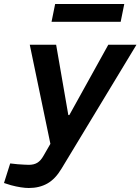

<svg xmlns="http://www.w3.org/2000/svg" viewBox="-87 -732 703 961"><path d="M57 209Q40 209 17 205.5Q-6 202 -32 195L-67 184L-36 86L1 90Q17 91 32 92Q47 93 57 93Q83 93 100 82.5Q117 72 130 49L175 -29L180 6H169L62 -508H194L255 -156H260L455 -508H596L221 112Q190 164 150 186.5Q110 209 57 209ZM171 -623 189 -712H535L517 -623Z"/></svg>

Font: REM Medium
Style: Italic
Weight: 500
Italic angle: -11°
Designer: Octavio Pardo
Foundry: Ashler Design
Version: Version 1.005;gftools[0.9.28]